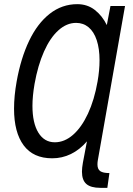

<svg xmlns="http://www.w3.org/2000/svg" viewBox="-20 -753 640 923"><path d="M351.5 -733Q400 -733 435.8 -705.2Q471.5 -677.5 493.5 -632.5L511 -724H581L450.5 16Q448.5 26.5 448.5 37.5Q448.5 60.5 462 69.8Q475.5 79 506 79L496 150H462.5Q416.5 150 395.2 131.5Q374 113 374 72.5Q374 54 378.5 29L398 -73.5Q363 -33 320.8 -12.5Q278.5 8 231 8Q140 8 93.8 -54.2Q47.5 -116.5 47.5 -230.5Q47.5 -291 60 -361Q80 -473 120 -556.8Q160 -640.5 219 -686.8Q278 -733 351.5 -733ZM136 -244.5Q136 -161.5 164.5 -115.2Q193 -69 243.5 -69Q290 -69 331 -104.8Q372 -140.5 402.8 -206.5Q433.5 -272.5 449 -361Q458.5 -415 458.5 -463Q458.5 -519 445 -559.8Q431.5 -600.5 406 -621.8Q380.5 -643 346 -643Q300.5 -643 260.8 -607.2Q221 -571.5 191.5 -505.2Q162 -439 146 -349Q136 -290.5 136 -244.5Z"/></svg>

Font: JuliaMono Italic
Style: Regular
Weight: 400
Italic angle: -9°
Monospace: yes
Designer: cormullion
Foundry: corm
Version: Version 0.049; ttfautohint (v1.8.4)